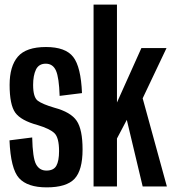

<svg xmlns="http://www.w3.org/2000/svg" viewBox="-20 -805 756 829"><path d="M181.5 4Q98.5 4 62.2 -36Q26 -76 21 -199L119 -211.5Q121 -122.5 135.8 -95.5Q150.5 -68.5 180.5 -68.5Q211.5 -68.5 223.2 -89.2Q235 -110 235 -152.5Q235 -210.5 215.2 -229.8Q195.5 -249 142.5 -265Q70.5 -284.5 46 -318.5Q21.5 -352.5 21.5 -438.5Q21.5 -519 57.2 -560.5Q93 -602 178.5 -602Q263 -602 296.2 -559Q329.5 -516 334 -403L237.5 -391Q235 -469.5 221.8 -499.8Q208.5 -530 177.5 -530Q147.5 -530 135.2 -504.5Q123 -479 123 -438.5Q123 -385 143.2 -370Q163.5 -355 214.5 -340Q285.5 -321 311 -283.5Q336.5 -246 336.5 -159.5Q336.5 -70 301.8 -33Q267 4 181.5 4Z M384 0V-785H485V-362.5L590.5 -597.5H699L596 -380.5L700.5 0H596L527.5 -287.5L485 -207V0Z"/></svg>

Font: Anybody Condensed Medium
Style: Regular
Weight: 500
Width: 3
Designer: Tyler Finck
Foundry: Etcetera Type Company
Version: Version 1.010; ttfautohint (v1.8.3) -l 8 -r 50 -G 200 -x 14 